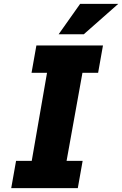

<svg xmlns="http://www.w3.org/2000/svg" viewBox="-20 -972 631 992"><path d="M283 -795 394 -952H591L413 -795ZM38 0 63 -141H144L223 -596H143L168 -737H512L487 -596H406L324 -141H407L382 0Z"/></svg>

Font: Tomorrow
Style: Bold Italic
Weight: 700
Italic angle: -10°
Designer: Tony de Marco, Monica Rizzolli
Foundry: Just in Type
Version: Version 2.002